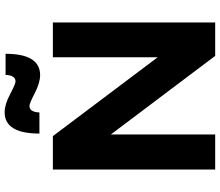

<svg xmlns="http://www.w3.org/2000/svg" viewBox="-80 -868 948 828"><g transform="rotate(-90 394.0 -454.0)"><path d="M351 -801Q325 -801 323 -758H232Q232 -908 324 -908Q357 -908 401.5 -884.5Q446 -861 457 -861Q483 -861 485 -904H576Q576 -755 484 -755Q451 -755 406.5 -778Q362 -801 351 -801ZM561 -700H711V0H567L228 -450V0H77V-700H221L561 -248Z"/></g></svg>

Font: Montserrat-Arabic SemiBold
Style: Regular
Weight: 600
Designer: Mohamed Gaber
Foundry: Kief Type Foundry
Version: Version 5.008;PS 005.008;hotconv 1.0.88;makeotf.lib2.5.64775